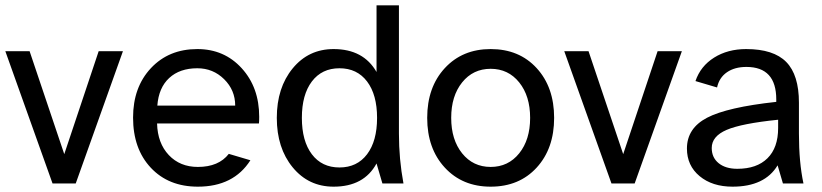

<svg xmlns="http://www.w3.org/2000/svg" viewBox="-20 -688 3084 720"><path d="M177 0 0 -496H91L221 -110L350 -496H441L264 0Z M862 -292Q862 -350 820.5 -391Q779 -432 720 -432Q654 -432 614.5 -395.5Q575 -359 570 -292ZM919 -87Q856 12 722 12Q612 12 545.5 -59Q479 -130 479 -247Q479 -361 546 -432.5Q613 -504 720 -504Q821 -504 886.5 -432Q952 -360 952 -250Q952 -232 951 -225H569Q571 -151 613 -106.5Q655 -62 722 -62Q800 -62 838 -111Z M1356.5 -382.5Q1319 -432 1253 -432Q1187 -432 1149.5 -382.5Q1112 -333 1112 -246Q1112 -159 1149.5 -109.5Q1187 -60 1253 -60Q1319 -60 1356.5 -109.5Q1394 -159 1394 -246Q1394 -333 1356.5 -382.5ZM1392 -75Q1345 12 1231 12Q1137 12 1077.5 -60.5Q1018 -133 1018 -246Q1018 -359 1077.5 -431.5Q1137 -504 1231 -504Q1343 -504 1392 -418V-668H1476V-187Q1476 -91 1493 0H1414Z M1713 -379Q1672 -328 1672 -246Q1672 -164 1713 -113Q1754 -62 1820 -62Q1886 -62 1927 -113Q1968 -164 1968 -246Q1968 -328 1927 -379Q1886 -430 1820 -430Q1754 -430 1713 -379ZM1820 12Q1714 12 1648 -59.5Q1582 -131 1582 -246Q1582 -361 1648 -432.5Q1714 -504 1820 -504Q1927 -504 1992.5 -432.5Q2058 -361 2058 -246Q2058 -131 1992.5 -59.5Q1927 12 1820 12Z M2273 0 2096 -496H2187L2317 -110L2446 -496H2537L2360 0Z M2649 -133Q2649 -97 2675 -76Q2701 -55 2745 -55Q2818 -55 2858 -94.5Q2898 -134 2898 -208V-239Q2761 -225 2705 -201Q2649 -177 2649 -133ZM2896 -68Q2848 12 2727 12Q2651 12 2603.5 -27.5Q2556 -67 2556 -131Q2556 -207 2631.5 -246.5Q2707 -286 2891 -306V-315Q2891 -437 2779 -437Q2735 -437 2706 -417Q2677 -397 2669 -360L2588 -384Q2607 -440 2658 -472Q2709 -504 2778 -504Q2881 -504 2928.5 -455.5Q2976 -407 2976 -303V-187Q2976 -79 2993 0H2916Z"/></svg>

Font: Atkinson Hyperlegible Pro
Style: Regular
Weight: 400
Designer: Elliott Scott, Megan Eiswerth, Linus Boman, Theodore Petrosky, Jacob Perez
Foundry: Braille Institute
Version: Version 1.5.1